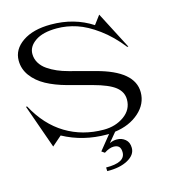

<svg xmlns="http://www.w3.org/2000/svg" viewBox="-134 -823 1035 1160"><g transform="rotate(-15 384.0 -243.0)"><path d="M115.2 1 18.1 -273.9 25.9 -272.9Q94.2 -146 200 -82Q305.7 -18.1 438 -18.1Q511.2 -18.1 565.2 -56.6Q619.1 -95.2 619.1 -158.2Q619.1 -205.6 578.9 -237.8Q538.6 -270 441.9 -295.9L292 -335.9Q218.8 -356 165.5 -385Q112.3 -414.1 80.1 -457.5Q47.9 -501 47.9 -554.2Q47.9 -624 114 -669.4Q180.2 -714.8 291 -714.8Q437 -714.8 548.8 -642.1L589.8 -696.8L710 -464.8H703.1Q642.1 -542.5 573.7 -592.5Q505.4 -642.6 443.8 -662.8Q382.3 -683.1 319.8 -683.1Q232.9 -683.1 185.5 -650.6Q138.2 -618.2 138.2 -571.8Q138.2 -541 153.8 -514.9Q169.4 -488.8 197 -470Q224.6 -451.2 255.4 -438Q286.1 -424.8 323.2 -415L481 -373Q710.9 -313 710.9 -179.2Q710.9 -106.4 651.4 -53.7Q591.8 -1 500 11.2L451.2 69.8Q472.7 59.1 497.1 59.1Q527.3 59.1 549.6 77.9Q571.8 96.7 571.8 131.8Q571.8 175.3 521.7 202.9Q471.7 230.5 392.1 229L391.1 206.1Q511.2 207.5 511.2 143.1Q511.2 118.7 500.2 107.4Q489.3 96.2 466.8 96.2Q440.4 96.2 407.2 118.2L388.2 105L460.9 15.1H448.2Q298.8 15.1 175.8 -51.8Z"/></g></svg>

Font: Messapia
Style: Regular
Weight: 400
Designer: Luca Marsano
Foundry: Collletttivo
Version: Version 1.000;FEAKit 1.0